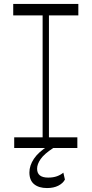

<svg xmlns="http://www.w3.org/2000/svg" viewBox="-20 -750 464 973"><path d="M218 203Q177 203 153 183.5Q129 164 129 124Q129 89 152 54.5Q175 20 225 -11L250 0Q204 30 186 56Q168 82 168 105Q168 150 224 150Q250 150 269 143Q288 136 301 125L309 160Q299 179 275.5 191Q252 203 218 203ZM196 -34V-696H228V-34ZM52 0V-54H372V0ZM47 -672V-730H377V-672Z"/></svg>

Font: Savate ExtraLight
Style: Regular
Weight: 200
Designer: Max Esnée
Foundry: Plomb Type
Version: Version 2.000